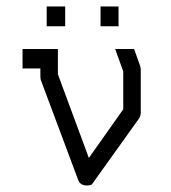

<svg xmlns="http://www.w3.org/2000/svg" viewBox="-20 -621 526 592"><path d="M393.5 -470 412 -418Q414 -412 414 -407V-273Q414 -263.5 407.5 -254L263 -52Q256 -49 248.5 -49Q228 -49 221.5 -65L106 -374Q104.5 -378.5 104.5 -386V-410H49.5V-470H158.5V-392L254 -134L360 -284V-401L335 -470ZM124 -601H181V-540H124ZM290 -601H345.5V-540H290Z"/></svg>

Font: 3270 Nerd Font Mono SemCond
Style: Regular
Weight: 400
Monospace: yes
Version: Version 3.0.1;Nerd Fonts 3.1.1